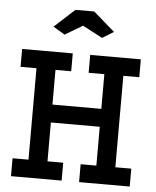

<svg xmlns="http://www.w3.org/2000/svg" viewBox="-54 -810 694 856"><g transform="rotate(5 293.0 -382.0)"><path d="M27.3 -569.3H253.9V-489.3H183.6V-334H402.3V-489.3H332V-569.3H558.6V-489.3H487.3V-80.1H558.6V0H332V-80.1H402.3V-253.9H183.6V-80.1H253.9V0H27.3V-80.1H98.6V-489.3H27.3ZM249 -763.7H333L428.7 -680.7L377.9 -649.4L289.1 -696.3L210 -649.4L158.2 -680.7Z"/></g></svg>

Font: Thabit-Bold
Style: Bold
Weight: 700
Designer: Regenerated by Nadim Shaikli
Foundry: MAK Alagha
Version: 0.01